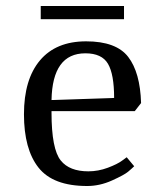

<svg xmlns="http://www.w3.org/2000/svg" viewBox="-20 -614 528 641"><path d="M152 -243V-238Q152 -116 183 -78Q212 -42 275 -42Q308 -42 340 -54Q372 -66 388 -78L403 -89L428 -59Q421 -52 408 -41Q395 -30 354 -11.5Q313 7 271 7Q157 7 108.5 -54.5Q60 -116 60 -232.5Q60 -349 113.5 -412.5Q167 -476 267.5 -476Q368 -476 408 -424Q448 -372 451 -270L430 -243ZM265 -436Q155 -436 152 -280L361 -287Q361 -366 340.5 -401Q320 -436 265 -436ZM116 -550V-594H394V-550Z"/></svg>

Font: Caladea
Style: Regular
Weight: 400
Designer: Carolina Giovagnoli and Andres Torresi
Foundry: Carolina Giovagnoli and Andres Torresi
Version: Version 1.002